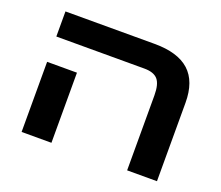

<svg xmlns="http://www.w3.org/2000/svg" viewBox="-104 -752 1038 901"><g transform="rotate(20 415.5 -301.0)"><path d="M607.1 0V-374.2Q607.1 -430.4 586.9 -453.5Q566.7 -476.5 519.6 -476.5H80.1V-601.8H525.6Q641.4 -601.8 698.7 -550Q756.1 -498.1 756.1 -391.2V0ZM80.1 -350.1H229.1V0H80.1Z"/></g></svg>

Font: Noto Sans Hebrew
Style: Regular
Weight: 400
Designer: Monotype Design Team
Foundry: Monotype Imaging Inc.
Version: Version 2.003;January 10, 2023;FontCreator 14.0.0.2877 64-bi